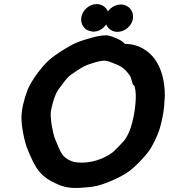

<svg xmlns="http://www.w3.org/2000/svg" viewBox="-20 -902 827 940"><path d="M87 -356C86 -347 86 -339 85 -333V-332C84 -285 99 -210 115 -171C128 -139 150 -86 175 -59C195 -36 220 -18 253 -4C293 16 329 21 382 17C437 14 469 7 519 -14C558 -31 581 -42 613 -64C642 -86 682 -127 704 -156C726 -184 748 -231 760 -266C768 -292 775 -322 780 -353C783 -372 785 -389 785 -406C786 -414 787 -425 787 -435C787 -502 771 -569 736 -615C708 -652 660 -687 592 -687C581 -698 570 -706 553 -713C543 -717 519 -729 499 -729C479 -729 455 -725 428 -717C385 -705 354 -696 319 -675C295 -662 253 -635 231 -617C195 -589 149 -528 127 -487C109 -453 93 -401 87 -356ZM229 -356C233 -384 246 -425 254 -443C260 -456 271 -472 287 -492C313 -526 315 -529 348 -550C372 -566 382 -573 404 -583C425 -590 464 -605 492 -605C498 -605 509 -603 521 -598C559 -584 583 -574 604 -547C618 -530 619 -528 624 -511L628 -496C630 -489 634 -484 639 -480C646 -452 646 -426 643 -394L640 -367C632 -309 617 -255 592 -219C581 -205 549 -172 534 -158C491 -125 423 -98 349 -108C324 -112 299 -128 286 -144L287 -145H286C275 -157 257 -204 247 -228C238 -255 225 -323 229 -356ZM378 -816C373 -781 395 -751 431 -748L433 -747H437C475 -747 507 -778 512 -814C517 -851 491 -881 455 -882H453C417 -882 383 -852 378 -816ZM496 -814C491 -777 518 -746 555 -746C591 -746 626 -775 631 -812C636 -849 609 -879 573 -880C535 -880 501 -852 496 -814Z"/></svg>

Font: Hussar Pisanka
Style: BdKur
Weight: 700
Designer: Robert Jablonski
Foundry: Cannot Into Space Fonts
Version: Version 1.070